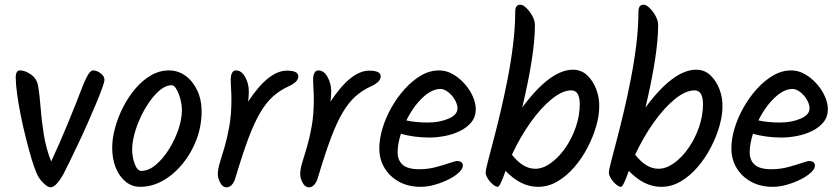

<svg xmlns="http://www.w3.org/2000/svg" viewBox="-20 -791 3567 818"><path d="M196 7Q183 7 164 -12Q145 -31 136 -53Q125 -78 113 -119Q101 -160 89 -208Q77 -256 67.5 -304Q58 -352 52.5 -393.5Q47 -435 47 -461Q47 -491 65 -491Q87 -491 112 -473.5Q137 -456 142 -426Q149 -387 153 -332.5Q157 -278 166.5 -218.5Q176 -159 198 -103Q233 -178 267.5 -261.5Q302 -345 333 -426Q343 -452 354.5 -471.5Q366 -491 376 -491Q393 -491 409 -478.5Q425 -466 425 -451Q425 -442 415 -414.5Q405 -387 388.5 -347.5Q372 -308 352.5 -264Q333 -220 313 -178Q293 -136 276.5 -102Q260 -68 250 -49Q218 7 196 7Z M577 5Q543 5 516 -16.5Q489 -38 473.5 -75.5Q458 -113 458 -162Q458 -201 470 -245.5Q482 -290 504 -333.5Q526 -377 556 -412.5Q586 -448 622.5 -469.5Q659 -491 700 -491Q739 -491 770.5 -468Q802 -445 820.5 -405.5Q839 -366 839 -318Q839 -254 817 -196Q795 -138 757.5 -92.5Q720 -47 673.5 -21Q627 5 577 5ZM582 -63Q613 -63 643.5 -88.5Q674 -114 699.5 -154.5Q725 -195 740 -239.5Q755 -284 755 -321Q755 -344 748.5 -368.5Q742 -393 732 -410.5Q722 -428 712 -428Q688 -428 664 -409Q640 -390 618 -359Q596 -328 579 -291.5Q562 -255 552.5 -219Q543 -183 543 -154Q543 -122 554 -92.5Q565 -63 582 -63Z M946 7Q928 7 918 -13Q908 -33 908 -48Q908 -71 917 -99.5Q926 -128 937 -165.5Q948 -203 957 -253Q966 -303 966 -369Q966 -388 964.5 -411.5Q963 -435 963 -454Q963 -469 968.5 -480Q974 -491 985 -491Q1009 -491 1024.5 -463Q1040 -435 1040 -403Q1040 -378 1037 -358Q1124 -490 1202 -490Q1251 -490 1251 -466Q1251 -454 1240.5 -443Q1230 -432 1205 -421Q1171 -405 1143 -380Q1115 -355 1089.5 -312.5Q1064 -270 1038.5 -202Q1013 -134 983 -33Q977 -13 967 -3Q957 7 946 7Z M1297 7Q1279 7 1269 -13Q1259 -33 1259 -48Q1259 -71 1268 -99.5Q1277 -128 1288 -165.5Q1299 -203 1308 -253Q1317 -303 1317 -369Q1317 -388 1315.5 -411.5Q1314 -435 1314 -454Q1314 -469 1319.5 -480Q1325 -491 1336 -491Q1360 -491 1375.5 -463Q1391 -435 1391 -403Q1391 -378 1388 -358Q1475 -490 1553 -490Q1602 -490 1602 -466Q1602 -454 1591.5 -443Q1581 -432 1556 -421Q1522 -405 1494 -380Q1466 -355 1440.5 -312.5Q1415 -270 1389.5 -202Q1364 -134 1334 -33Q1328 -13 1318 -3Q1308 7 1297 7Z M1772 5Q1720 5 1680.5 -16.5Q1641 -38 1618.5 -75Q1596 -112 1596 -159Q1596 -199 1609.5 -244Q1623 -289 1647.5 -332.5Q1672 -376 1704.5 -412Q1737 -448 1774 -469.5Q1811 -491 1851 -491Q1881 -491 1908.5 -475.5Q1936 -460 1958.5 -435Q1981 -410 1994 -381Q2007 -352 2007 -326Q2007 -293 1988 -270Q1969 -247 1939 -232.5Q1909 -218 1874.5 -211.5Q1840 -205 1810 -205Q1745 -205 1688 -221Q1674 -177 1674 -143Q1674 -108 1695.5 -89Q1717 -70 1767 -70Q1803 -70 1837 -79Q1871 -88 1895.5 -96.5Q1920 -105 1926 -105Q1952 -105 1952 -85Q1952 -72 1935 -56Q1918 -40 1891 -26.5Q1864 -13 1832.5 -4Q1801 5 1772 5ZM1802 -269Q1853 -269 1891 -285.5Q1929 -302 1929 -329Q1929 -347 1917.5 -366.5Q1906 -386 1889 -399Q1872 -412 1856 -412Q1819 -412 1779 -373.5Q1739 -335 1711 -278Q1751 -269 1802 -269Z M2101 5Q2092 5 2079.5 -5.5Q2067 -16 2058 -30.5Q2049 -45 2049 -57Q2049 -65 2058 -100.5Q2067 -136 2081.5 -190.5Q2096 -245 2112 -312.5Q2128 -380 2142.5 -454Q2157 -528 2166 -601.5Q2175 -675 2175 -741Q2175 -771 2197 -771Q2208 -771 2222.5 -757Q2237 -743 2248 -723Q2259 -703 2259 -684Q2259 -561 2205 -333Q2324 -494 2421 -494Q2457 -494 2482 -470Q2507 -446 2520.5 -410Q2534 -374 2533 -337Q2533 -299 2520 -253.5Q2507 -208 2483 -162Q2459 -116 2426.5 -78.5Q2394 -41 2355 -18Q2316 5 2272 5Q2199 5 2134 -63Q2110 5 2101 5ZM2260 -72Q2293 -72 2326.5 -96Q2360 -120 2388 -160Q2416 -200 2433 -249Q2450 -298 2450 -347Q2450 -406 2414 -406Q2376 -406 2330 -368.5Q2284 -331 2240 -269Q2196 -207 2161 -132Q2208 -72 2260 -72Z M2626 5Q2617 5 2604.5 -5.5Q2592 -16 2583 -30.5Q2574 -45 2574 -57Q2574 -65 2583 -100.5Q2592 -136 2606.5 -190.5Q2621 -245 2637 -312.5Q2653 -380 2667.5 -454Q2682 -528 2691 -601.5Q2700 -675 2700 -741Q2700 -771 2722 -771Q2733 -771 2747.5 -757Q2762 -743 2773 -723Q2784 -703 2784 -684Q2784 -561 2730 -333Q2849 -494 2946 -494Q2982 -494 3007 -470Q3032 -446 3045.5 -410Q3059 -374 3058 -337Q3058 -299 3045 -253.5Q3032 -208 3008 -162Q2984 -116 2951.5 -78.5Q2919 -41 2880 -18Q2841 5 2797 5Q2724 5 2659 -63Q2635 5 2626 5ZM2785 -72Q2818 -72 2851.5 -96Q2885 -120 2913 -160Q2941 -200 2958 -249Q2975 -298 2975 -347Q2975 -406 2939 -406Q2901 -406 2855 -368.5Q2809 -331 2765 -269Q2721 -207 2686 -132Q2733 -72 2785 -72Z M3272 5Q3220 5 3180.5 -16.5Q3141 -38 3118.5 -75Q3096 -112 3096 -159Q3096 -199 3109.5 -244Q3123 -289 3147.5 -332.5Q3172 -376 3204.5 -412Q3237 -448 3274 -469.5Q3311 -491 3351 -491Q3381 -491 3408.5 -475.5Q3436 -460 3458.5 -435Q3481 -410 3494 -381Q3507 -352 3507 -326Q3507 -293 3488 -270Q3469 -247 3439 -232.5Q3409 -218 3374.5 -211.5Q3340 -205 3310 -205Q3245 -205 3188 -221Q3174 -177 3174 -143Q3174 -108 3195.5 -89Q3217 -70 3267 -70Q3303 -70 3337 -79Q3371 -88 3395.5 -96.5Q3420 -105 3426 -105Q3452 -105 3452 -85Q3452 -72 3435 -56Q3418 -40 3391 -26.5Q3364 -13 3332.5 -4Q3301 5 3272 5ZM3302 -269Q3353 -269 3391 -285.5Q3429 -302 3429 -329Q3429 -347 3417.5 -366.5Q3406 -386 3389 -399Q3372 -412 3356 -412Q3319 -412 3279 -373.5Q3239 -335 3211 -278Q3251 -269 3302 -269Z"/></svg>

Font: Solitreo
Style: Regular
Weight: 400
Designer: Nathan Gross, Bryan Kirschen, Binghamton University
Foundry: Eli Heuer
Version: Version 1.100; ttfautohint (v1.8.4.7-5d5b)